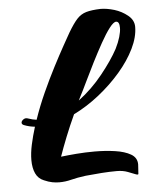

<svg xmlns="http://www.w3.org/2000/svg" viewBox="-47 -637 547 681"><g transform="rotate(-5 226.5 -297.0)"><path d="M137 3Q125 3 112 0.5Q99 -2 83 -9Q63 -17 54 -36.5Q45 -56 45 -84Q45 -109 51.5 -139Q58 -169 68 -201Q48 -203 30 -210Q22 -213 22 -219Q22 -225 29.5 -230.5Q37 -236 47 -232Q61 -227 76 -225Q92 -272 113 -318.5Q134 -365 155.5 -406.5Q177 -448 194 -478.5Q211 -509 219 -523Q238 -555 252 -570Q266 -585 285 -590.5Q304 -596 336 -597Q358 -597 385 -589Q411 -581 432 -564Q453 -547 453 -523Q453 -487 433 -446Q413 -405 378.5 -365Q344 -325 300.5 -290.5Q257 -256 210 -233Q192 -194 176.5 -155Q161 -116 151 -87Q175 -90 206.5 -92.5Q238 -95 271 -95Q309 -95 343.5 -90Q378 -85 399.5 -72.5Q421 -60 421 -36Q421 -29 420 -20Q419 -11 419 -5V-3Q419 2 409 -2Q399 -6 382 -12.5Q365 -19 343 -19Q318 -19 289.5 -17Q261 -15 232 -12Q201 -8 180 -2.5Q159 3 137 3ZM231 -280Q279 -316 317.5 -364Q356 -412 377 -451Q388 -473 393.5 -492Q399 -511 399 -524Q399 -547 387 -547Q378 -547 363 -527.5Q348 -508 330.5 -476.5Q313 -445 295.5 -410.5Q278 -376 263 -344.5Q248 -313 238 -294Z"/></g></svg>

Font: Praise
Style: Regular
Weight: 400
Designer: Robert E. Leuschke
Foundry: Robert E. Leuschke
Version: Version 1.100; ttfautohint (v1.8.3)